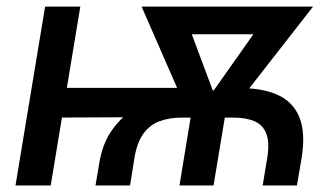

<svg xmlns="http://www.w3.org/2000/svg" viewBox="-20 -566 1021 586"><path d="M271.5 0 283.2 -69.3Q292.5 -125 317.9 -163.1Q343.3 -201.2 377.4 -225.1Q411.6 -249 447.8 -261.7Q483.9 -274.4 514.9 -279.3Q545.9 -284.2 564.9 -284.2L709 -296.9Q779.8 -297.9 827.1 -276.6Q874.5 -255.4 893.8 -208Q913.1 -160.6 900.4 -82.5L886.2 0H781.7L795.4 -82.5Q803.2 -129.9 793.2 -157Q783.2 -184.1 757.6 -195.6Q731.9 -207 693.8 -207H534.2Q496.6 -207 467 -196Q437.5 -185.1 417.7 -158.2Q397.9 -131.3 390.1 -82.5L377 0ZM27.3 0 117.7 -545.9H225.1L134.8 0ZM116.2 -207 131.3 -297.9H564.9L550.8 -209ZM527.8 0 572.3 -271.5H676.8L631.8 0ZM558.1 -211.9 412.1 -545.9H533.7L648.4 -239.3L632.3 -211.9ZM603.5 -211.9 598.6 -242.2 813 -545.9H935.5L674.8 -211.9ZM481.4 -461.4 495.1 -545.9H868.7L855 -461.4Z"/></svg>

Font: Inter Medium
Style: Italic
Weight: 500
Italic angle: -9.3988°
Designer: Rasmus Andersson
Foundry: rsms
Version: Version 4.001;git-66647c0bb